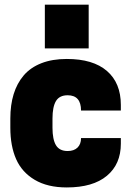

<svg xmlns="http://www.w3.org/2000/svg" viewBox="-20 -800 568 834"><path d="M208 -245.1Q208 -194.3 223.1 -169.2Q238.3 -144 273.9 -144Q301.3 -144 316.7 -158.9Q332 -173.8 332 -200.2H504.9V-175.8Q504.9 -86.9 444.3 -36.4Q383.8 14.2 270 14.2Q186.5 14.2 130.9 -18.8Q75.2 -51.8 50 -108.9Q24.9 -166 24.9 -245.1V-285.2Q24.9 -344.2 39.3 -391.1Q53.7 -438 83 -472.4Q112.3 -506.8 159.7 -525.4Q207 -543.9 270 -543.9Q384.3 -543.9 444.6 -491.7Q504.9 -439.5 504.9 -344.2V-319.8H332Q332 -386.2 273.9 -386.2Q238.3 -386.2 223.1 -361.1Q208 -335.9 208 -285.2ZM365.2 -779.8V-589.8H174.8V-779.8Z"/></svg>

Font: Cooper Hewitt
Style: Heavy
Weight: 713
Designer: Village Type and Design LLC
Foundry: Cooper Hewitt Smithsonian Design Museum
Version: 1.000